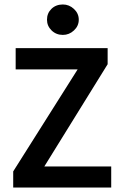

<svg xmlns="http://www.w3.org/2000/svg" viewBox="-20 -838 540 858"><path d="M39 0V-72L327 -528H50V-623H461V-551L178 -94H477V0ZM261 -682Q231 -682 210.5 -702Q190 -722 190 -750Q190 -779 210 -798.5Q230 -818 261 -818Q289 -818 310.5 -798Q332 -778 332 -750Q332 -722 310.5 -702Q289 -682 261 -682Z"/></svg>

Font: Inconsolata
Style: Bold
Weight: 700
Monospace: yes
Designer: Raph Levien, Cyreal, Brenton Simpson
Foundry: Raph Levien, Cyreal, Google
Version: Version 3.100; ttfautohint (v1.8.4.7-5d5b)